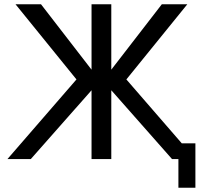

<svg xmlns="http://www.w3.org/2000/svg" viewBox="-20 -749 972 904"><path d="M836 -74H900V135H820V0H790L504 -324V0H411V-324L125 0H15L340 -375L53 -729H173L411 -421V-729H504V-421L742 -729H862L575 -375Z"/></svg>

Font: ColatingCofangSans
Style: Regular
Weight: 400
Foundry: GNU
Version: Version 412.227;June 27, 2022;FontCreator 11.0.0.2412 32-bit